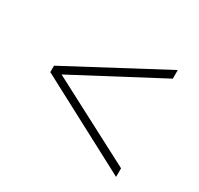

<svg xmlns="http://www.w3.org/2000/svg" viewBox="-111 -735 781 753"><g transform="rotate(30 279.5 -358.0)"><path d="M494 -116 65 -343V-372L494 -600V-561L108 -357L494 -155Z"/></g></svg>

Font: Noto Serif Tamil ExtraLight
Style: Italic
Weight: 200
Italic angle: -12°
Designer: Indian Type Foundry, Tom Grace, and the Monotype Design Team
Foundry: Monotype Imaging Inc.
Version: Version 2.003; ttfautohint (v1.8.4.7-5d5b)